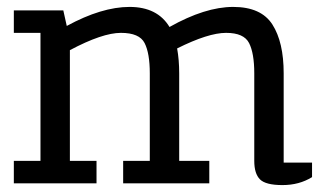

<svg xmlns="http://www.w3.org/2000/svg" viewBox="-20 -530 932 555"><path d="M336 0V-65H413V-318Q413 -376 398 -405.5Q383 -435 329.5 -435Q276 -435 182 -385V-65H259V0H20V-65H97V-435H20V-500H163L173 -455Q274 -510 354.5 -510Q435 -510 470 -452Q573 -510 654 -510Q735 -510 767.5 -459Q800 -408 800 -318V-60H882V-18Q845 5 796.5 5Q748 5 731.5 -11.5Q715 -28 715 -65V-318Q715 -376 700 -405.5Q685 -435 633.5 -435Q582 -435 492 -390Q498 -357 498 -318V-65H585V0Z"/></svg>

Font: Cherry Swash
Style: Regular
Weight: 400
Designer: Kasatkina Nataliya
Foundry: Nataliya Kasatkina
Version: Version 1.001